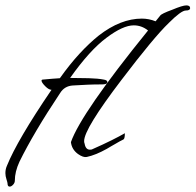

<svg xmlns="http://www.w3.org/2000/svg" viewBox="-53 -580 725 712"><path d="M-17 112Q-25 112 -25 101Q-25 97 -29 85Q-33 73 -33 62Q-33 47 -27 34Q-8 -13 33 -83Q74 -153 138 -247Q128 -247 115 -260Q101 -274 101 -281Q101 -285 107 -285L141 -288Q149 -289 155.5 -289Q162 -289 169 -290Q206 -342 242 -381Q278 -420 313 -448Q394 -511 473 -511Q499 -511 524 -501Q532 -511 541 -522Q545 -529 586 -544Q624 -560 638 -560Q652 -560 652 -550Q652 -541 636 -541Q619 -541 573 -495Q517 -441 397 -283Q259 -102 259 -57Q259 -51 260 -50Q264 -25 280 -25Q286 -25 288 -26Q331 -45 361 -60Q391 -75 410 -86Q410 -66 405 -63Q397 -59 389.5 -55Q382 -51 374 -46Q367 -42 359 -37.5Q351 -33 343 -28Q302 -5 269 2Q256 5 236 -9Q213 -26 210 -53Q229 -107 300.5 -210.5Q372 -314 496 -467Q472 -486 443 -486Q403 -486 342 -440Q280 -394 207 -291Q241 -291 276 -290Q311 -289 331 -285Q345 -283 345 -276Q345 -267 326 -267Q296 -267 273.5 -266Q251 -265 217 -263Q186 -261 170 -235Q120 -160 82.5 -96.5Q45 -33 19 20Q2 57 2 90Q2 98 -4.5 105Q-11 112 -17 112Z"/></svg>

Font: Whisper
Style: Regular
Weight: 400
Designer: Robert E. Leuschke
Foundry: Robert E. Leuschke
Version: Version 1.010; ttfautohint (v1.8.4.7-5d5b)